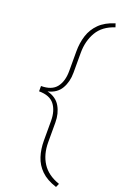

<svg xmlns="http://www.w3.org/2000/svg" viewBox="-186 -831 695 1097"><g transform="rotate(20 161.5 -282.5)"><path d="M323.2 192.9 313.5 215.3Q253.9 196.3 220 163.1Q186 129.9 171.9 85.7Q157.7 41.5 157.7 -9.8V-129.4Q157.7 -191.4 129.2 -228.3Q100.6 -265.1 35.6 -265.1V-297.4Q100.6 -297.4 129.2 -334Q157.7 -370.6 157.7 -432.1V-552.7Q157.7 -604 171.9 -648.7Q186 -693.4 220 -727.3Q253.9 -761.2 313.5 -779.8L320.8 -757.8Q248.5 -734.9 216.3 -680.2Q184.1 -625.5 184.1 -552.7V-432.1Q184.1 -377 159.9 -335.4Q135.7 -293.9 81.1 -281.2Q135.7 -268.1 159.9 -226.3Q184.1 -184.6 184.1 -129.4V-9.8Q184.1 64 217.8 116.2Q251.5 168.5 323.2 192.9Z"/></g></svg>

Font: Vazirmatn RD UI Thin
Style: Regular
Weight: 100
Designer: Saber Rastikerdar
Foundry: Saber Rastikerdar
Version: Version 33.003